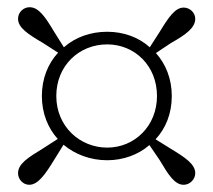

<svg xmlns="http://www.w3.org/2000/svg" viewBox="-20 -626 591 532"><path d="M136 -360C136 -444 199 -503 277 -503C353 -503 415 -444 415 -360C415 -277 353 -217 277 -217C202 -217 136 -275 136 -360ZM96 -360C96 -312 113 -271 140 -241L98 -214C57 -189 30 -172 30 -146C30 -129 44 -114 61 -114C85 -114 105 -142 130 -183L156 -225C188 -198 231 -182 277 -182C321 -182 363 -197 394 -224L422 -183C447 -141 464 -114 489 -114C506 -114 521 -129 521 -146C521 -171 494 -189 453 -214L411 -240C439 -270 456 -311 456 -360C456 -408 439 -449 412 -479L454 -507C495 -530 521 -549 521 -574C521 -591 506 -605 489 -605C465 -605 447 -578 422 -537L395 -495C364 -523 322 -538 277 -538C231 -538 189 -523 157 -495L130 -538C105 -580 87 -606 62 -606C45 -606 30 -592 30 -574C30 -549 58 -531 99 -507L141 -480C113 -450 96 -408 96 -360Z"/></svg>

Font: Noto Serif CJK TC
Style: Regular
Weight: 400
Designer: Ryoko NISHIZUKA 西塚涼子 (kana & ideographs); Frank Grießhammer (Latin, Greek & Cyrillic); Wenlong ZHANG 张文龙 (bopomofo); San
Foundry: Adobe
Version: Version 2.001;hotconv 1.1.0;makeotfexe 2.6.0